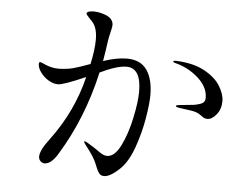

<svg xmlns="http://www.w3.org/2000/svg" viewBox="-51 -800 1102 850"><g transform="rotate(5 500.0 -375.0)"><path d="M614 -388Q614 -352 603 -286Q592 -220 569 -155Q546 -90 512 -56Q494 -38 475 -26Q456 -14 441 -14Q426 -14 418.5 -24Q411 -34 406 -47Q401 -60 399 -64Q388 -93 351 -140Q340 -153 340 -158Q340 -160 343 -160Q348 -160 382 -138L400 -126Q416 -114 426 -109Q436 -104 446 -104Q480 -104 506.5 -158Q533 -212 548 -283.5Q563 -355 563 -400Q563 -505 498 -505Q456 -505 381 -469Q334 -261 231 -94Q218 -72 203 -59.5Q188 -47 174 -47Q163 -47 155 -55Q147 -63 147 -75Q147 -103 186 -154Q286 -287 324 -444Q226 -401 202 -401Q181 -401 159.5 -414Q138 -427 124 -446.5Q110 -466 110 -483Q110 -492 115 -492Q119 -492 127.5 -488Q136 -484 141 -482Q169 -470 199 -470Q238 -471 265 -478.5Q292 -486 338 -503Q352 -568 352 -612Q352 -663 331 -688Q324 -696 312.5 -708Q301 -720 301 -724Q301 -730 309.5 -733Q318 -736 331 -736Q350 -736 371 -730Q392 -724 404 -715Q420 -702 420 -683Q420 -675 414 -651Q409 -631 406 -612Q399 -560 392 -521Q452 -541 497 -541Q557 -541 585.5 -500.5Q614 -460 614 -388ZM934 -390Q934 -355 914.5 -330.5Q895 -306 874 -306Q862 -306 852 -313.5Q842 -321 840 -322Q826 -332 802 -336Q778 -340 745 -344Q731 -346 731 -350Q731 -355 743 -356Q808 -363 811 -363Q838 -368 848.5 -375Q859 -382 859 -398Q859 -446 814 -486Q769 -526 711 -540Q702 -542 702 -546Q702 -550 714 -550Q791 -547 840.5 -520Q890 -493 912 -457Q934 -421 934 -390Z"/></g></svg>

Font: Shippori Mincho
Style: Regular
Weight: 400
Designer: FONTDASU
Foundry: FONTDASU / Google Inc. / but / Adobe
Version: Version 3.110; ttfautohint (v1.8.3)